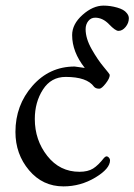

<svg xmlns="http://www.w3.org/2000/svg" viewBox="-20 -650 479 684"><path d="M319 -587Q304 -587 294.5 -575Q285 -563 285 -546Q285 -513 306.5 -475Q328 -437 349.5 -411.5Q371 -386 371 -383Q371 -371 356.5 -352.5Q342 -334 334 -334Q321 -334 315 -341Q290 -376 214 -376Q162 -376 133 -331Q104 -286 104 -226Q104 -151 148.5 -94.5Q193 -38 263 -38Q293 -38 311.5 -49.5Q330 -61 351 -88Q356 -93 360 -93Q364 -93 368 -88.5Q372 -84 372 -79Q372 -49 319.5 -17.5Q267 14 206 14Q132 14 83.5 -43.5Q35 -101 35 -180Q35 -275 95.5 -344Q156 -413 246 -413L282 -408Q237 -465 237 -525Q237 -564 274 -597Q311 -630 349 -630Q373 -630 397.5 -623Q422 -616 431 -604Q439 -595 439 -585Q439 -568 427.5 -554Q416 -540 402 -540Q391 -540 368.5 -563.5Q346 -587 319 -587Z"/></svg>

Font: EB Garamond SC 12
Style: Regular
Weight: 400
Version: Version 0.016 ; ttfautohint (v0.97) -l 8 -r 50 -G 200 -x 0 -